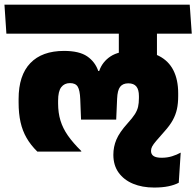

<svg xmlns="http://www.w3.org/2000/svg" viewBox="-44 -664 860 841"><path d="M736.5 -243.5V-252L564.5 -242V-234.5Q564.5 -212.5 560.8 -196.2Q557 -180 546.5 -163.5Q536 -147 515 -124Q479 -84 465.8 -52.5Q452.5 -21 452.5 14Q452.5 60 475.5 92Q498.5 124 538.8 140.8Q579 157.5 631 157.5Q667 157.5 693.5 152Q720 146.5 739 136.5L747.5 4.5Q730.5 14 709.5 20.5Q688.5 27 664 27Q640 27 628.8 19.5Q617.5 12 617.5 -3Q617.5 -13 622.5 -22.5Q627.5 -32 640.5 -47.2Q653.5 -62.5 677 -89Q700 -114.5 712.8 -137.8Q725.5 -161 731 -186Q736.5 -211 736.5 -243.5ZM442.5 -516.5H726L717 -643.5H434ZM643.5 -559.5H476.5V-464H643.5ZM-16 -516.5H796L787 -643.5H-24.5ZM643.5 -538H476.5V-414.5H643.5ZM37.5 -215Q37.5 -166.5 46 -128.8Q54.5 -91 72.5 -59.8Q90.5 -28.5 119.5 0H312V-2.5Q275.5 -38.5 253.2 -70.5Q231 -102.5 220.8 -136.2Q210.5 -170 210.5 -211V-223Q210.5 -264 224.2 -282Q238 -300 262.5 -300Q287 -300 296.5 -284.2Q306 -268.5 307.5 -230L311 -140H465L469 -232Q470.5 -268.5 482.2 -283.8Q494 -299 518 -299Q542 -299 553.2 -285.2Q564.5 -271.5 564.5 -243V-237.5L736.5 -247.5V-255.5Q736.5 -314.5 715.5 -356Q694.5 -397.5 651.8 -419.2Q609 -441 543.5 -441Q476.5 -441 440.2 -417Q404 -393 390.5 -353H386.5Q372.5 -393.5 337.8 -417.2Q303 -441 236.5 -441Q140 -441 88.8 -387.5Q37.5 -334 37.5 -230.5Z"/></svg>

Font: Anek Devanagari Medium ExtraBold
Style: Regular
Weight: 800
Version: Version 1.003